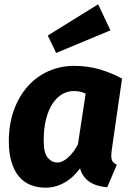

<svg xmlns="http://www.w3.org/2000/svg" viewBox="-20 -855 619 892"><path d="M499 -157Q498 -149 497.5 -142.5Q497 -136 497 -131Q497 -114 503 -105Q509 -96 523 -90L478 15Q373 6 352 -73Q320 -29 278.5 -6Q237 17 192 17Q154 17 122.5 4.5Q91 -8 68.5 -34.5Q46 -61 33.5 -102Q21 -143 21 -199Q21 -278 44.5 -343Q68 -408 108.5 -453.5Q149 -499 204.5 -524Q260 -549 325 -549Q386 -549 440.5 -533.5Q495 -518 547 -490ZM247 -100Q270 -100 296 -123Q322 -146 342 -184L378 -420Q363 -427 350.5 -429.5Q338 -432 321 -432Q295 -432 270 -418Q245 -404 225.5 -375.5Q206 -347 194.5 -303.5Q183 -260 183 -202Q183 -144 202 -122Q221 -100 247 -100ZM202 -690 436 -835 493 -714 241 -609Z"/></svg>

Font: Szlgxwxxxixliatcpuztgldltzi
Style: Regular
Weight: 700
Italic angle: -8°
Designer: Carrois Corporate & Edenspiekermann
Foundry: Carrois Corporate GbR & Edenspiekermann AG
Version: Version 2.001